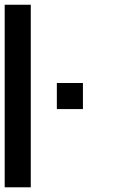

<svg xmlns="http://www.w3.org/2000/svg" viewBox="-20 -798 484 818"><path d="M111.1 0H0V-777.8H111.1ZM333.3 -333.3H222.2V-444.4H333.3Z"/></svg>

Font: Pixeloid Sans
Style: Regular
Weight: 400
Designer: GGBotNet
Foundry: GGBotNet
Version: 0.5